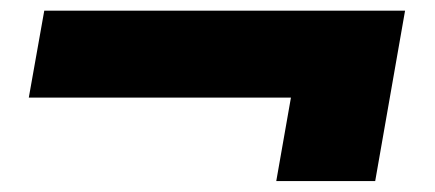

<svg xmlns="http://www.w3.org/2000/svg" viewBox="-20 -360 816 360"><path d="M498 -20.5H683.5L739.5 -340H63L34 -177H525.5Z"/></svg>

Font: Anybody ExtraExpanded Black
Style: Italic
Weight: 900
Width: 8
Italic angle: -10°
Version: Version 1.113;gftools[0.9.25]